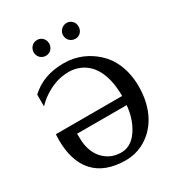

<svg xmlns="http://www.w3.org/2000/svg" viewBox="-209 -1022 1081 1170"><g transform="rotate(-30 331.0 -437.0)"><path d="M155 -273H504C499 -214 482 -162 457 -121C433 -81 395 -39 333 -39C305 -39 280 -44 258 -55C196 -85 156 -150 156 -242ZM64 -602V-518C83 -538 103 -555 123 -568C170 -599 225 -625 299 -625C327 -625 354 -619 379 -608C468 -568 508 -467 508 -335H42C41 -329 41 -324 41 -319C41 -312 40 -302 40 -296C40 -100 136 16 333 16C376 16 415 7 451 -11C557 -63 625 -178 625 -335C625 -455 583 -544 519 -601C466 -648 394 -686 298 -686C195 -686 121 -654 64 -601ZM229 -890C198 -890 174 -865 174 -834C174 -803 198 -779 229 -779C260 -779 283 -804 283 -835C283 -865 260 -890 229 -890ZM437 -890C407 -890 381 -865 381 -835C381 -803 405 -779 437 -779C468 -779 490 -804 490 -835C490 -866 467 -890 437 -890Z"/></g></svg>

Font: Veleka
Style: Regular
Weight: 400
Designer: Stefan Peev, Context Ltd, 2016; SIL International, 1997-2014.
Foundry: Stefan Peev, Context Ltd, 2016
Version: Version 1.000